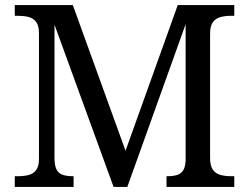

<svg xmlns="http://www.w3.org/2000/svg" viewBox="-20 -734 978 754"><path d="M38 0V-42H51Q73 -42 91.5 -46.5Q110 -51 121.5 -65.5Q133 -80 133 -109V-604Q133 -634 121.5 -648.5Q110 -663 91.5 -667.5Q73 -672 51 -672H38V-714H266L473 -142L678 -714H900V-672H887Q865 -672 846 -667Q827 -662 816 -647Q805 -632 805 -600V-114Q805 -83 816 -67.5Q827 -52 846 -47Q865 -42 887 -42H900V0H634V-42H637Q659 -42 674.5 -46.5Q690 -51 699 -64.5Q708 -78 709 -105V-639L480 0H426L194 -637V-114Q194 -83 202.5 -67.5Q211 -52 227.5 -47Q244 -42 266 -42H269V0Z"/></svg>

Font: Noto Serif Khmer
Style: Regular
Weight: 400
Designer: Danh Hong and the Monotype Design Team
Foundry: Monotype Imaging Inc.
Version: Version 2.003